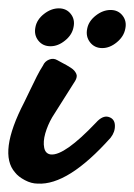

<svg xmlns="http://www.w3.org/2000/svg" viewBox="-79 -436 321 460"><path d="M42 -325.2Q23.4 -325.2 12.7 -338.9Q2 -352.5 5.9 -371.1Q9.3 -389.2 26.4 -402.6Q43.5 -416 62 -416Q80.1 -416 90.6 -402.6Q101.1 -389.2 97.2 -371.1Q93.8 -352.5 76.9 -338.9Q60.1 -325.2 42 -325.2ZM166 -320.8Q147.5 -320.8 136.7 -334.7Q126 -348.6 129.9 -367.2Q133.3 -385.3 150.4 -398.7Q167.5 -412.1 186 -412.1Q204.1 -412.1 214.6 -398.7Q225.1 -385.3 221.2 -367.2Q217.8 -348.6 200.9 -334.7Q184.1 -320.8 166 -320.8ZM23.9 -278.8Q28.3 -289.1 38.6 -293.2Q48.8 -297.4 58.1 -292Q62.5 -289.6 69.3 -285.9Q76.2 -282.2 80.6 -279.8Q85 -277.3 90.6 -273.7Q96.2 -270 98.9 -266.8Q101.6 -263.7 103.5 -259.8Q105.5 -255.9 104.7 -251.5Q104 -247.1 101.1 -242.2L45.9 -154.8Q35.2 -136.2 29.5 -116.5Q23.9 -96.7 26.9 -82Q29.8 -67.4 43 -65.9Q75.7 -63 150.9 -142.1Q167 -160.2 181.4 -155.8Q195.8 -151.4 196.3 -135.5Q196.8 -119.6 186 -106Q84 8.3 11.2 3.9Q-3.9 3.9 -19.5 -4.4Q-35.2 -12.7 -43 -22.9Q-84 -69.3 -21 -190.9Q-16.1 -200.7 -7.1 -219.7Q2 -238.8 9.3 -253.2Q16.6 -267.6 23.9 -278.8Z"/></svg>

Font: Florida Vibes
Style: Regular
Weight: 400
Italic angle: -30°
Designer: Turbologo.com
Foundry: Turbologo.com
Version: Version 1.000;hotconv 1.0.109;makeotfexe 2.5.65596